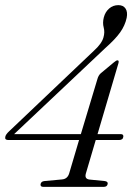

<svg xmlns="http://www.w3.org/2000/svg" viewBox="-21 -728 521 748"><path d="M358.5 -420Q362.5 -434.5 371.5 -442.5L422 -484.5Q432 -493 436.5 -493Q443.5 -493 440.5 -482L359 -205.5H449.5Q460.5 -205.5 459.5 -195.5Q458 -182.5 443 -182.5H352L313.5 -52Q307.5 -31 327.5 -28.5L388 -22.5Q400 -20.5 398.5 -11.5Q396.5 0 383 0H148Q135.5 0 137 -10.5Q139 -21 151 -22.5L221 -29Q242 -31 248.5 -52.5L287 -182.5H11.5Q-3 -182.5 -0.5 -194.5Q1 -204 14 -216L344 -529.5Q375.5 -558 382 -582Q388 -602.5 383 -620.8Q378 -639 383.5 -660.5Q389 -681.5 404.2 -694.8Q419.5 -708 440 -708Q459 -708 468 -694.8Q477 -681.5 472.5 -658.5Q466 -628.5 447.2 -602Q428.5 -575.5 389 -540.5L34 -205.5H294Z"/></svg>

Font: Fraunces 144pt S050 Light
Style: Italic
Weight: 300
Italic angle: -16°
Version: Version 1.000; ttfautohint (v1.8.3)